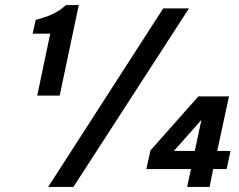

<svg xmlns="http://www.w3.org/2000/svg" viewBox="-20 -733 936 753"><path d="M289 -713 214 -358H126L177 -601H108L120 -655L130 -658Q164 -667 188 -678.5Q212 -690 234 -709L238 -713ZM169 0 620 -700H721L268 0ZM714 0 729 -70H554L570 -143L758 -355H878L832 -141H884L869 -70H816L802 0ZM662 -141H744L770 -263Z"/></svg>

Font: Be Vietnam Pro Medium
Style: Italic
Weight: 500
Italic angle: -12°
Designer: Lam Bao, Tony Le, Vietanh Nguyen
Foundry: Yellow Type Foundry
Version: Version 1.002; ttfautohint (v1.8.3)